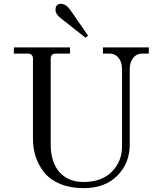

<svg xmlns="http://www.w3.org/2000/svg" viewBox="-20 -958 820 996"><path d="M296 -938Q322 -938 345 -906L437 -773L424 -762L296 -863Q268 -884 268 -907Q268 -938 296 -938ZM414 18Q345 18 293 -3.5Q241 -25 211 -61.5Q181 -98 166 -142.5Q151 -187 151 -237V-653Q151 -680 124 -680H52V-712H343V-680H270Q243 -680 243 -653V-210Q243 -117 288 -65.5Q333 -14 414 -14Q508 -14 560.5 -67.5Q613 -121 613 -198V-599Q613 -636 595 -658Q577 -680 549 -680H514V-712H752V-680H717Q689 -680 671 -658Q653 -636 653 -599V-208Q653 -111 588.5 -46.5Q524 18 414 18Z"/></svg>

Font: Old Standard TT
Style: Regular
Weight: 400
Designer: Alexey Kryukov <alexios@thessalonica.org.ru>
Version: Version 2.2